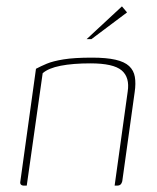

<svg xmlns="http://www.w3.org/2000/svg" viewBox="-20 -583 494 603"><path d="M56 0Q41 0 44 -14L93 -367Q108 -375 127 -383Q146 -391 179.5 -396.5Q213 -402 269 -402Q314 -402 342.5 -395.5Q371 -389 385.5 -375.5Q400 -362 403.5 -341.5Q407 -321 403 -294L364 -14Q363 -10 361 -6.5Q359 -3 355.5 -1.5Q352 0 347 0H340L381 -295Q388 -340 362 -362Q336 -384 264 -384Q209 -384 170.5 -376.5Q132 -369 114 -353L64 0ZM252 -460 363 -563 379 -544 267 -460Z"/></svg>

Font: Genos Thin
Style: Italic
Weight: 100
Italic angle: -8°
Designer: Robert E. Leuschke
Foundry: Robert E. Leuschke
Version: Version 1.010